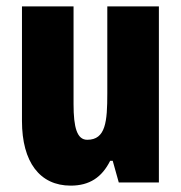

<svg xmlns="http://www.w3.org/2000/svg" viewBox="-20 -573 569 603"><path d="M479 -553H317V-280C317 -191 312 -134 254 -134C222 -134 211 -172 211 -246V-553H49V-193C49 -64 105 10 202 10C261 10 300 -16 326 -68H334L353 0H479Z"/></svg>

Font: Noto Sans Devanagari ExtraCondensed Black
Style: Regular
Weight: 900
Width: 2
Designer: Jelle Bosma - Monotype Design Team
Foundry: Monotype Imaging Inc.
Version: Version 2.004